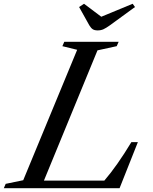

<svg xmlns="http://www.w3.org/2000/svg" viewBox="-88 -990 803 1010"><path d="M541 0H-67.9L-58.1 -22.9L34.2 -42L317.9 -728L240.2 -747.1L250 -770H536.1L525.9 -747.1L424.8 -725.1L143.1 -40H460.9Q527.8 -117.7 603 -242.2H637.2ZM425.8 -830.1Q409.2 -830.1 399.9 -836.2Q390.6 -842.3 381.8 -856.9L328.1 -953.1L354 -970.2L444.8 -901.9L609.9 -970.2L622.1 -953.1L490.2 -856.9Q469.7 -842.3 456.3 -836.2Q442.9 -830.1 425.8 -830.1Z"/></svg>

Font: Libre Caslon Text
Style: Italic
Weight: 400
Italic angle: -25°
Designer: Pablo Impallari, Rodrigo Fuenzalida
Foundry: Pablo Impallari, Rodrigo Fuenzalida
Version: Version 1.002